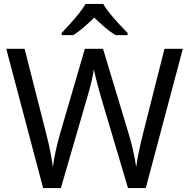

<svg xmlns="http://www.w3.org/2000/svg" viewBox="-20 -964 970 984"><path d="M917 -714 727 0H636L497 -468Q489 -497 481 -526Q473 -555 468 -577.5Q463 -600 461 -609Q460 -596 450.5 -553.5Q441 -511 427 -465L292 0H201L12 -714H106L217 -278Q229 -232 237.5 -189Q246 -146 251 -108Q256 -147 266 -193Q276 -239 289 -283L415 -714H508L639 -280Q653 -234 663 -188.5Q673 -143 678 -108Q683 -145 692 -188.5Q701 -232 713 -279L823 -714ZM509 -944Q521 -922 543.5 -894.5Q566 -867 590.5 -840.5Q615 -814 634 -795V-784H572Q546 -800 518 -823.5Q490 -847 463 -874Q436 -847 409 -824Q382 -801 356 -784H296V-795Q315 -815 338.5 -841Q362 -867 384 -894.5Q406 -922 419 -944Z"/></svg>

Font: Noto Sans Old Italic
Style: Regular
Weight: 400
Designer: Monotype Design Team
Foundry: Monotype Imaging Inc.
Version: Version 2.003; ttfautohint (v1.8.4.7-5d5b)